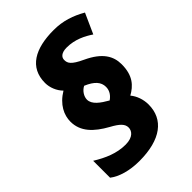

<svg xmlns="http://www.w3.org/2000/svg" viewBox="-228 -869 979 979"><g transform="rotate(-45 261.5 -379.0)"><path d="M184 12C339 12 421 -52 421 -159C421 -196 408 -232 387 -257C432 -282 469 -319 469 -401C469 -460 440 -511 350 -553C285 -583 277 -601 277 -624C277 -643 292 -660 331 -660C391 -660 438 -635 474 -611L523 -720C469 -751 414 -770 347 -770C213 -770 125 -722 125 -610C125 -577 139 -541 164 -516C101 -478 77 -426 77 -379C77 -307 126 -259 200 -218C248 -192 266 -173 266 -148C266 -126 249 -97 193 -97C130 -97 73 -122 18 -156V-34C54 -6 113 12 184 12ZM295 -314C253 -338 216 -364 216 -399C216 -421 232 -447 256 -459C308 -437 331 -411 331 -376C331 -347 314 -327 295 -314Z"/></g></svg>

Font: Noto Sans Black
Style: Italic
Weight: 900
Italic angle: -12°
Designer: Monotype Design Team
Foundry: Monotype Imaging Inc.
Version: Version 2.013